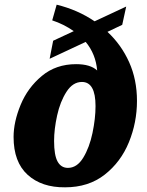

<svg xmlns="http://www.w3.org/2000/svg" viewBox="-20 -790 629 820"><path d="M565 -359Q565 -267 530.5 -182.5Q496 -98 427 -44Q358 10 258 10Q158 11 98 -43.5Q38 -98 38 -205Q38 -269 68 -342Q98 -415 158.5 -465.5Q219 -516 305 -516Q366 -516 395 -489Q389 -559 346 -611L192 -539L207 -616L295 -657Q252 -687 203 -703L222 -770Q312 -748 384 -699L519 -762L502 -684L439 -654Q498 -599 531.5 -524.5Q565 -450 565 -359ZM388 -337Q388 -440 330 -440Q291 -440 264 -398Q237 -356 224 -297Q211 -238 211 -188Q211 -127 226 -100Q241 -73 270 -73Q309 -73 335.5 -116.5Q362 -160 375 -222Q388 -284 388 -337Z"/></svg>

Font: Noto Serif NarrowBlack
Style: Italic
Weight: 900
Width: 4
Italic angle: -12°
Designer: Monotype Design Team
Foundry: Monotype Imaging Inc.
Version: Version 1.001